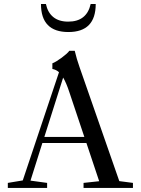

<svg xmlns="http://www.w3.org/2000/svg" viewBox="-20 -927 695 947"><path d="M317.4 -769Q182.1 -769 182.1 -907.2H206.5Q215.3 -865.2 242.9 -842.8Q270.5 -820.3 316.4 -820.3Q407.7 -820.3 427.2 -907.2H452.1Q452.1 -769 317.4 -769ZM18.6 0V-24.9L92.3 -37.1L271 -570.8Q257.8 -583 238.3 -586.9V-614.7Q255.4 -621.1 284.2 -642.3Q313 -663.6 321.8 -676.3H348.6Q358.4 -635.3 372.1 -596.7L568.4 -33.7L635.7 -24.9V0H392.1V-24.9L469.2 -33.2L406.2 -221.7H189L130.4 -36.1L212.4 -24.9V0ZM320.8 -476.1Q307.1 -517.6 291.5 -544.4L198.7 -251.5H396Z"/></svg>

Font: Elstob
Style: Regular
Weight: 400
Designer: Peter S. Baker
Version: Version 1.015